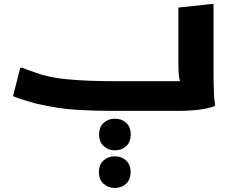

<svg xmlns="http://www.w3.org/2000/svg" viewBox="-20 -555 1168 961"><path d="M81.4 -215.8H92.2Q103.2 -210.8 122.9 -203.5Q142.5 -196.1 162.2 -190.1Q181.8 -184.1 192.8 -180.1Q245.8 -165.1 310.3 -158.8Q374.8 -152.4 436.3 -150.6Q497.8 -148.7 540.8 -148.7H952.4L893.9 -122.1Q882.2 -134 877.5 -162.7Q872.8 -191.3 872.8 -232.8V-517.2L1038 -534.8H1048.8V-186Q1048.8 -166 1049.3 -136.5Q1049.8 -107 1051.3 -78.5Q1052.8 -50 1056.8 -32L1054 -24Q1024 -12 975.9 -6Q927.8 0 864.8 0H540.8Q450.8 0 362.2 -5.4Q273.5 -10.7 164.5 -35.7Q145.5 -40.7 122.6 -47.3Q99.7 -53.8 79 -60.9Q58.2 -67.9 45.2 -73.9ZM555.1 197.5Q522.3 197.5 499.1 176.6Q475.9 155.6 475.9 118Q475.9 80.3 499.1 59.7Q522.3 39.1 555.4 39.1Q588.6 39.1 611.4 59.7Q634.3 80.3 634.3 118Q634.3 155.6 611.6 176.6Q588.8 197.5 555.1 197.5ZM554.4 385.8Q521.6 385.8 498.4 364.9Q475.2 343.9 475.2 306.3Q475.2 268.6 498.4 248Q521.6 227.4 554.7 227.4Q587.9 227.4 610.7 248Q633.6 268.6 633.6 306.3Q633.6 343.9 610.9 364.9Q588.1 385.8 554.4 385.8Z"/></svg>

Font: Kufam
Style: Italic
Weight: 400
Italic angle: -11°
Designer: Artur Schmal
Foundry: Original Type
Version: Version 1.301; ttfautohint (v1.8.3)